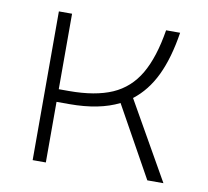

<svg xmlns="http://www.w3.org/2000/svg" viewBox="-64 -588 713 658"><g transform="rotate(10 293.0 -259.0)"><path d="M89.8 0V-517.6H135.7V-254.9H170.9Q262.7 -254.9 321.3 -280.5Q379.9 -306.2 413.6 -363.8Q447.3 -421.4 462.9 -517.6H511.7Q498 -428.7 468.8 -367.4Q439.5 -306.2 391.6 -269.5L544.9 0H488.8L352.5 -245.1Q284.7 -210.9 180.7 -210.9H135.7V0Z"/></g></svg>

Font: Cascadia Mono NF ExtraLight
Style: Regular
Weight: 200
Monospace: yes
Designer: Aaron Bell
Foundry: Saja Typeworks
Version: Version 2404.023; ttfautohint (v1.8.4)